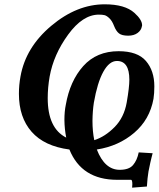

<svg xmlns="http://www.w3.org/2000/svg" viewBox="-20 -680 729 882"><path d="M411.1 -208Q405.3 -169.9 404.8 -125Q404.8 -76.2 413.1 -36.1Q462.9 -52.2 506.3 -96.2Q549.8 -140.1 562 -209Q574.2 -278.8 574.2 -314Q574.2 -399.9 517.1 -399.9Q481.9 -399.9 454.6 -350.3Q427.2 -300.8 411.1 -208ZM529.8 100.1Q572.8 100.1 591.3 78.1Q609.9 56.2 617.2 20L681.2 23.9Q679.2 29.8 675.8 44.9Q671.9 59.1 662.1 107.9Q657.2 136.7 654.8 176.8L586.9 182.1Q587.9 177.2 587.9 167Q587.9 146 582 146H518.1Q355 146 298.8 6.8Q183.6 -8.3 125.2 -74.7Q66.9 -141.1 66.9 -249Q66.9 -290 74.2 -329.1Q98.1 -462.9 215.6 -561.5Q333 -660.2 460.9 -660.2Q553.7 -660.2 597.2 -621.1Q633.3 -588.9 632.8 -563Q632.8 -562 632.3 -561Q631.8 -560.1 631.8 -559.1Q628.9 -541 612.1 -528.6Q595.2 -516.1 568.8 -516.1Q540 -516.1 526.6 -526.6Q513.2 -537.1 503.9 -561Q495.1 -584 482.7 -595.9Q470.2 -607.9 460.2 -610.4Q450.2 -612.8 434.1 -612.8Q359.9 -612.8 293 -521Q226.1 -429.2 208 -328.1Q199.2 -277.3 199.2 -229Q199.2 -90.8 284.2 -47.9Q276.4 -86.9 275.9 -128.9Q275.9 -168 282.2 -198.2Q301.3 -308.1 362.5 -376.5Q423.8 -444.8 524.9 -444.8Q611.8 -444.8 650.4 -399.9Q689 -355 689 -283.2Q689 -251 685.1 -226.1Q668 -130.9 596.4 -69.8Q524.9 -8.8 424.8 6.8Q460.9 100.1 529.8 100.1Z"/></svg>

Font: Linux Libertine O
Style: Semibold Italic
Weight: 600
Italic angle: -11.5°
Designer: Philipp H. Poll
Foundry: Philipp H. Poll
Version: Version 5.1.2